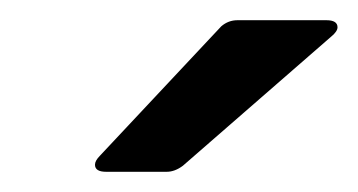

<svg xmlns="http://www.w3.org/2000/svg" viewBox="-20 -783 354 190"><path d="M85 -613Q74 -613 74 -620Q74 -624 79 -629L199 -757Q206 -763 215 -763H303Q314 -763 314 -756Q314 -752 308 -747L161 -619Q153 -613 145 -613Z"/></svg>

Font: Open Sauce Two Medium Italic
Style: Regular
Weight: 500
Italic angle: -10°
Designer: Alfredo Marco Pradil
Foundry: Creative Sauce Fz LLC
Version: Version 1.477